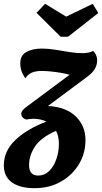

<svg xmlns="http://www.w3.org/2000/svg" viewBox="-60 -784 534 1004"><path d="M76 -159Q63 -164 57 -172Q51 -180 51 -188Q51 -205 74 -222L304 -393Q284 -399 257 -403.5Q230 -408 203.5 -410.5Q177 -413 158 -413Q126 -413 106 -404Q86 -395 73 -375Q46 -410 46 -453Q46 -495 78.5 -512.5Q111 -530 159 -530Q192 -530 229 -524Q266 -518 302.5 -512Q339 -506 371 -506Q406 -506 427 -518Q448 -497 448 -469Q448 -420 398 -384L191 -230Q287 -224 337 -174.5Q387 -125 387 -52Q387 18 352.5 75Q318 132 258 166Q198 200 121 200Q44 200 2 169.5Q-40 139 -40 81Q-40 5 21.5 -53Q83 -111 183 -148Q153 -163 113 -163Q104 -163 94.5 -161.5Q85 -160 76 -159ZM92 79Q92 134 140 134Q173 134 197 110.5Q221 87 234.5 48.5Q248 10 248 -33Q248 -71 233 -100Q154 -65 123 -18Q92 29 92 79ZM257 -592 131 -717 176 -764 286 -697 425 -764 454 -716 296 -592Z"/></svg>

Font: Sansita Swashed SemiBold
Style: Regular
Weight: 600
Designer: Pablo Cosgaya
Foundry: Omnibus-Type
Version: Version 1.003; ttfautohint (v1.8.3)